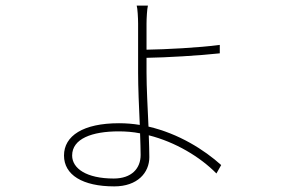

<svg xmlns="http://www.w3.org/2000/svg" viewBox="-20 -624 1040 684"><path d="M481 -72C481 -24 449 12 385 12C288 12 237 -24 237 -70C237 -130 308 -156 403 -156C428 -156 454 -154 479 -149C480 -118 481 -90 481 -72ZM502 -418C570 -419 691 -426 763 -434V-464C688 -454 569 -448 502 -447V-540C502 -558 504 -594 507 -604H467C470 -595 472 -559 472 -540V-365C472 -314 475 -242 478 -179C454 -183 429 -185 404 -185C276 -185 208 -140 208 -70C208 -1 274 40 387 40C470 40 512 -9 512 -64C512 -85 511 -112 510 -142C605 -118 693 -65 751 -6L768 -36C708 -90 617 -148 509 -173C506 -239 502 -313 502 -365Z"/></svg>

Font: Noto Sans T Chinese Thin
Style: Regular
Weight: 100
Designer: Ryoko NISHIZUKA (kana & ideographs); Paul D. Hunt (Latin, Greek & Cyrillic); Wenlong ZHANG (bopomofo); Sandoll Communica
Foundry: Adobe Systems Incorporated
Version: Version 1.000;PS 1;hotconv 1.0.78;makeotf.lib2.5.61930